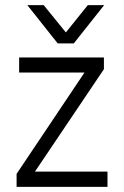

<svg xmlns="http://www.w3.org/2000/svg" viewBox="-20 -732 486 752"><path d="M401 0H45V-51L311 -448H55V-507H387V-461L117 -60H401ZM269 -562H206L87 -712H151L238 -605L324 -712H388Z"/></svg>

Font: Hind Guntur Light
Style: Regular
Weight: 300
Designer: Manushi Parikh, Hitesh Malaviya
Foundry: Indian Type Foundry
Version: Version 1.002;PS 1.0;hotconv 1.0.86;makeotf.lib2.5.63406; tt